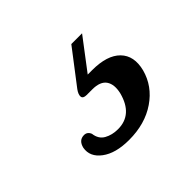

<svg xmlns="http://www.w3.org/2000/svg" viewBox="-69 -90 385 385"><g transform="rotate(-45 123.5 103.0)"><path d="M162.5 -6H193L142.5 60.5Q148 60.5 155 60.5Q197.5 60.5 216.5 80Q235.5 99.5 227 133Q217.5 168.5 185.8 190.2Q154 212 108.5 212Q70.5 212 49.5 196.2Q28.5 180.5 32.5 158Q36.5 141.5 50.5 141Q60.5 140.5 64.5 150.5Q66.5 167 79 174Q91.5 181 108 181Q149.5 181 162 133.5Q167 112.5 158.8 100.2Q150.5 88 128 88H112Q102 88 101.2 81.8Q100.5 75.5 107 66.5Z"/></g></svg>

Font: Fraunces 72pt S050
Style: Italic
Weight: 400
Italic angle: -16°
Version: Version 1.000; ttfautohint (v1.8.3)